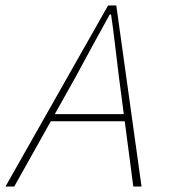

<svg xmlns="http://www.w3.org/2000/svg" viewBox="-28 -680 648 700"><path d="M-8 0 366 -660H396L488 0H458L406 -396Q399 -452 392 -512Q385 -572 377 -627H372Q339 -568 309.5 -513.5Q280 -459 248 -400L24 0ZM150 -238 158 -264H438L437 -238Z"/></svg>

Font: Source Code Pro ExtraLight ExtraLight
Style: Italic
Weight: 250
Italic angle: -11°
Monospace: yes
Version: Version 1.016;hotconv 1.0.116;makeotfexe 2.5.65601